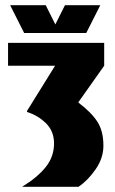

<svg xmlns="http://www.w3.org/2000/svg" viewBox="-20 -719 441 739"><path d="M65 0Q124 -36 156 -76Q188 -116 188 -167Q188 -214 157 -244.5Q126 -275 84 -288V-292L192 -466H11V-554H381V-466L282 -326V-324Q331 -287 354.5 -251Q378 -215 378 -158Q378 -111 348.5 -68Q319 -25 282 0ZM19 -699H156L193 -625L230 -699H366L312 -592H73Z"/></svg>

Font: Tac One
Style: Regular
Weight: 400
Designer: Oluseyi Olusanya, David Udoh, Eyiyemi Adegbite, Mirko Velimirović
Version: Version 1.003; ttfautohint (v1.8.4.7-5d5b)